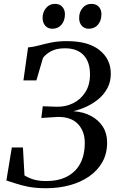

<svg xmlns="http://www.w3.org/2000/svg" viewBox="-20 -964 610 992"><path d="M217.5 8.5Q165.5 8.5 126 0.8Q86.5 -7 58.5 -16.8Q30.5 -26.5 13 -31.5L41 -202H98.5L106.5 -57.5Q118.5 -50.5 133.5 -43.8Q148.5 -37 169.2 -32.8Q190 -28.5 218.5 -28.5Q281.5 -28.5 326.2 -51.8Q371 -75 394.5 -119Q418 -163 418 -226Q418 -285.5 383.2 -322.8Q348.5 -360 280 -360L193.5 -354.5L201 -415L273.5 -412.5Q319 -411.5 358 -430.8Q397 -450 421 -487.8Q445 -525.5 445 -579.5Q445 -644 411.8 -679.2Q378.5 -714.5 315 -714.5Q273.5 -714.5 245 -699.8Q216.5 -685 202 -664.5L168 -548.5H101L125 -719Q151 -721 179.5 -728.8Q208 -736.5 243.5 -744Q279 -751.5 326 -751.5Q436.5 -751.5 494.5 -704.8Q552.5 -658 552.5 -583.5Q552.5 -542.5 535.8 -510.2Q519 -478 491 -454Q463 -430 428.8 -414Q394.5 -398 359 -389.5Q411 -386 450.2 -365Q489.5 -344 511.5 -309.2Q533.5 -274.5 533.5 -227.5Q533.5 -170.5 509 -126.8Q484.5 -83 441 -52.8Q397.5 -22.5 340.2 -7Q283 8.5 217.5 8.5ZM250 -815.5Q228 -815.5 214 -831Q200 -846.5 200 -872.5Q200.5 -902 218.2 -923Q236 -944 263.5 -944Q289.5 -944 302.5 -928.2Q315.5 -912.5 315.5 -890.5Q315.5 -857.5 297.8 -836.5Q280 -815.5 250 -815.5ZM438.5 -815.5Q416.5 -815.5 402.5 -831Q388.5 -846.5 389 -872.5Q389 -902 406.8 -923Q424.5 -944 452 -944Q478 -944 491.2 -928.2Q504.5 -912.5 504 -890.5Q504 -857.5 486.2 -836.5Q468.5 -815.5 438.5 -815.5Z"/></svg>

Font: Merriweather 96pt
Style: Italic
Weight: 400
Italic angle: -7.8°
Version: Version 2.101